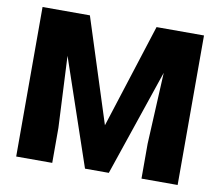

<svg xmlns="http://www.w3.org/2000/svg" viewBox="-78 -805 1032 899"><g transform="rotate(10 438.0 -355.5)"><path d="M278.8 -710.9 437.5 -216.3 595.7 -710.9H821.3V0H649.4V-166L666 -505.9L494.1 0H380.9L208.5 -506.3L225.1 -166V0H53.7V-710.9Z"/></g></svg>

Font: Roboto
Style: Regular
Weight: 900
Designer: Google
Version: Version 2.001171; 2014